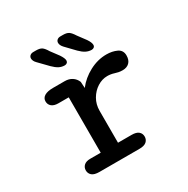

<svg xmlns="http://www.w3.org/2000/svg" viewBox="-156 -816 930 952"><g transform="rotate(-30 309.5 -339.5)"><path d="M297.5 -79.5H375Q402.5 -79.5 415 -68.5Q427.5 -57.5 427.5 -40Q427.5 -22.5 414.8 -11.2Q402 0 375 0H145.5Q116.5 0 103.5 -11.2Q90.5 -22.5 90.5 -40Q90.5 -57.5 102.8 -68.5Q115 -79.5 139 -79.5H198.5V-396.5H139.5Q114.5 -396.5 101.5 -407.5Q88.5 -418.5 88.5 -436.5Q88.5 -455.5 105.5 -465.8Q122.5 -476 155 -476H221.5Q245 -476 262.5 -464.8Q280 -453.5 288.5 -433L290.5 -397Q321.5 -437.5 368.8 -462.5Q416 -487.5 466 -487.5Q499 -487.5 524.8 -475.5Q550.5 -463.5 550.5 -433.5Q550.5 -407 536.2 -393Q522 -379 498 -379Q484.5 -379 474.5 -381.2Q464.5 -383.5 454.5 -386.5Q445.5 -389.5 435.8 -391Q426 -392.5 416.5 -392.5Q386.5 -392.5 359.2 -375.2Q332 -358 314.8 -328.5Q297.5 -299 297.5 -261.5ZM261 -543.5Q244 -543.5 229 -551.2Q214 -559 197 -576L147 -627.5Q139 -635.5 135.8 -642.8Q132.5 -650 132.5 -656.5Q132.5 -666.5 139.8 -672.8Q147 -679 158.5 -679H174Q195.5 -679 206.8 -671.5Q218 -664 231 -642L264.5 -597Q280 -573.5 280 -561Q280 -553 274.5 -548.2Q269 -543.5 261 -543.5ZM415.5 -543.5Q399 -543.5 383.5 -551.2Q368 -559 351 -576L301.5 -627.5Q287.5 -642.5 287.5 -656.5Q287.5 -666.5 294.8 -672.8Q302 -679 313.5 -679H328.5Q350 -679 361.2 -671.2Q372.5 -663.5 386 -642L419.5 -597Q434.5 -575 434.5 -561Q434.5 -553 429 -548.2Q423.5 -543.5 415.5 -543.5Z"/></g></svg>

Font: Sono Monospace Medium
Style: Regular
Weight: 500
Designer: Tyler Finck
Foundry: Tyler Finck
Version: Version 2.112